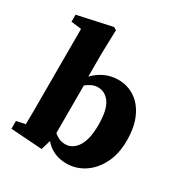

<svg xmlns="http://www.w3.org/2000/svg" viewBox="-172 -856 953 1001"><g transform="rotate(30 305.0 -355.5)"><path d="M29 1V-46L82 -57Q83 -93 83 -135.5Q83 -178 83 -209V-631L21 -639V-681L228 -726L244 -716L240 -576V-435Q303 -499 385 -499Q440 -499 484 -470.5Q528 -442 554.5 -385.5Q581 -329 581 -246Q581 -165 551 -106.5Q521 -48 472.5 -16.5Q424 15 367 15Q285 15 235 -44L218 14ZM312 -412Q293 -412 276 -404Q259 -396 243 -383V-97Q274 -69 311 -69Q355 -69 383.5 -112Q412 -155 412 -243Q412 -332 384.5 -372Q357 -412 312 -412Z"/></g></svg>

Font: Source Serif Pro
Style: Bold
Weight: 700
Designer: Frank Grießhammer
Foundry: Adobe Systems Incorporated
Version: Version 3.001;hotconv 1.0.111;makeotfexe 2.5.65597